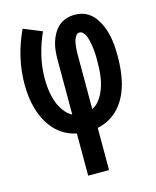

<svg xmlns="http://www.w3.org/2000/svg" viewBox="-111 -607 722 888"><g transform="rotate(-15 250.0 -162.5)"><path d="M200 205V3Q170 -3 143.5 -18Q117 -33 97 -55Q77 -77 63 -104Q49 -131 40.5 -160Q32 -189 28.5 -219Q25 -249 25 -279Q25 -344 40 -407.5Q55 -471 83 -530L171 -494Q148 -444 135 -389.5Q122 -335 122 -280Q122 -261 123.5 -243Q125 -225 128.5 -207.5Q132 -190 137.5 -172.5Q143 -155 152 -139Q161 -123 173 -109.5Q185 -96 202 -87V-350Q202 -371 204 -391.5Q206 -412 212 -432Q218 -452 228.5 -470.5Q239 -489 254.5 -503Q270 -517 290.5 -523.5Q311 -530 331 -530Q351 -530 369.5 -524.5Q388 -519 403.5 -507Q419 -495 430 -479Q441 -463 449 -445.5Q457 -428 462 -409Q467 -390 470 -371Q473 -352 474 -332.5Q475 -313 475 -294Q475 -263 472 -231.5Q469 -200 461.5 -169.5Q454 -139 440.5 -110.5Q427 -82 406.5 -58.5Q386 -35 358.5 -19Q331 -3 300 3V205ZM298 -88Q316 -96 329 -111.5Q342 -127 350.5 -144.5Q359 -162 364.5 -180.5Q370 -199 373 -218.5Q376 -238 377 -257.5Q378 -277 378 -296Q378 -307 378 -317Q378 -327 377 -337.5Q376 -348 375 -358.5Q374 -369 372 -379Q370 -389 367.5 -399.5Q365 -410 361 -419.5Q357 -429 349.5 -437Q342 -445 331 -445Q322 -445 316.5 -437.5Q311 -430 307.5 -421.5Q304 -413 302.5 -404Q301 -395 300 -386Q299 -377 298.5 -368Q298 -359 298 -350Z"/></g></svg>

Font: Iosevka Slab Semibold
Style: Regular
Weight: 600
Monospace: yes
Designer: Belleve Invis
Foundry: Belleve Invis
Version: Version 11.1.1; ttfautohint (v1.8.3)